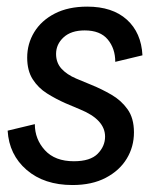

<svg xmlns="http://www.w3.org/2000/svg" viewBox="-20 -532 457 565"><path d="M193.3 12.5Q110 12.5 58.3 -32.1Q6.7 -76.7 2.5 -147.5L82.5 -166.7Q82.5 -122.5 112.1 -90Q141.7 -57.5 197.5 -57.5Q245.8 -57.5 267.5 -79.6Q289.2 -101.7 289.2 -130Q289.2 -180 215.8 -210L172.5 -228.3Q144.2 -240.8 118.3 -257.1Q92.5 -273.3 76.2 -298.8Q60 -324.2 60 -362.5Q60 -403.3 80.8 -437.5Q101.7 -471.7 141.2 -492.1Q180.8 -512.5 236.7 -512.5Q310.8 -512.5 353.3 -474.2Q395.8 -435.8 399.2 -369.2L319.2 -350Q319.2 -389.2 297.1 -415.8Q275 -442.5 229.2 -442.5Q189.2 -442.5 167.1 -422.1Q145 -401.7 145 -373.3Q145 -347.5 160.8 -330Q176.7 -312.5 204.2 -300.8L248.3 -282.5Q279.2 -270 307.9 -253.3Q336.7 -236.7 355.4 -210.4Q374.2 -184.2 374.2 -142.5Q374.2 -100 352.9 -65Q331.7 -30 291.2 -8.8Q250.8 12.5 193.3 12.5Z"/></svg>

Font: Familjen Grotesk GF
Style: Italic
Weight: 400
Designer: Anders Wikstroem, Jonas Baeckman, Matilda Gysing, Kristian Moeller
Foundry: Familjen STHML AB
Version: Version 2.000; Beta; Release 4; Build 6